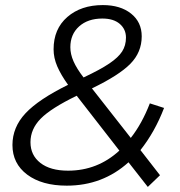

<svg xmlns="http://www.w3.org/2000/svg" viewBox="-20 -725 709 756"><path d="M533 -134 610 -35 562 11 486 -86Q384 6 243 6Q145 6 87 -37.5Q29 -81 29 -154Q29 -224 80.5 -279Q132 -334 248 -391Q220 -430 205.5 -463.5Q191 -497 191 -531Q191 -611 245 -658Q299 -705 385 -705Q454 -705 496 -671.5Q538 -638 538 -582Q538 -519 493 -473.5Q448 -428 342 -377L495 -182Q539 -238 570 -318L626 -300Q590 -206 533 -134ZM257 -539Q257 -512 269.5 -483.5Q282 -455 309 -420Q375 -451 410.5 -475Q446 -499 461 -522.5Q476 -546 476 -577Q476 -610 451.5 -631Q427 -652 383 -652Q326 -652 291.5 -621Q257 -590 257 -539ZM450 -132 282 -348Q181 -299 140.5 -258Q100 -217 100 -165Q100 -114 139 -83.5Q178 -53 248 -53Q364 -53 450 -132Z"/></svg>

Font: Idrija
Style: Italic
Weight: 400
Italic angle: -11.3°
Designer: Julieta Ulanovsky
Foundry: Julieta Ulanovsky
Version: Version 7.200